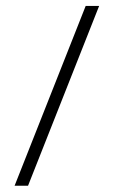

<svg xmlns="http://www.w3.org/2000/svg" viewBox="-20 -602 376 634"><path d="M28.2 11.3 262.9 -582.3H307.3L72.6 11.3Z"/></svg>

Font: Playfair 9pt Light
Style: Regular
Weight: 300
Designer: Claus Eggers Sørensen
Foundry: Claus Eggers Sørensen
Version: Version 2.001;gftools[0.9.30]